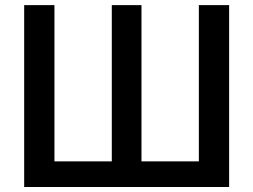

<svg xmlns="http://www.w3.org/2000/svg" viewBox="-20 -748 1013 768"><path d="M76.7 -727.5H197.8V-102.5H427.2V-727.5H545.9V-102.5H775.4V-727.5H896.5V0H76.7Z"/></svg>

Font: Inter Cardless
Style: Medium
Weight: 500
Designer: Rasmus Andersson
Foundry: rsms
Version: Version 4.001;git-9221beed3